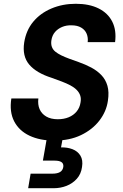

<svg xmlns="http://www.w3.org/2000/svg" viewBox="-20 -732 652 1016"><path d="M267 12Q191 12 136 -14Q81 -40 55 -90Q29 -140 40 -211H183Q179 -179 189.5 -154.5Q200 -130 224.5 -115.5Q249 -101 286 -101Q318 -101 343.5 -111.5Q369 -122 385.5 -142Q402 -162 406 -189Q410 -210 404.5 -226.5Q399 -243 385.5 -256.5Q372 -270 352 -280.5Q332 -291 307 -300.5Q282 -310 254 -320Q172 -346 134.5 -390.5Q97 -435 108 -507Q118 -571 155.5 -616.5Q193 -662 252 -687Q311 -712 381 -712Q452 -712 501.5 -687.5Q551 -663 574 -617.5Q597 -572 589 -509H444Q447 -533 438.5 -553.5Q430 -574 409.5 -586Q389 -598 359 -598Q332 -599 309 -589.5Q286 -580 271 -562.5Q256 -545 252 -519Q249 -499 254.5 -484Q260 -469 273 -458.5Q286 -448 304.5 -439Q323 -430 346 -421.5Q369 -413 395 -404Q432 -391 463 -374.5Q494 -358 516.5 -334.5Q539 -311 548.5 -278Q558 -245 551 -199Q543 -142 506 -94Q469 -46 408.5 -17Q348 12 267 12ZM129 264 142 187H257Q283 187 297.5 178.5Q312 170 315 151Q317 134 305.5 126Q294 118 269 118H207L229 -7H313L303 48Q336 47 363.5 57.5Q391 68 405.5 91.5Q420 115 414 152Q409 189 386.5 214Q364 239 332 251.5Q300 264 264 264Z"/></svg>

Font: DM Sans 10pt
Style: Bold Italic
Weight: 700
Italic angle: -10°
Version: Version 4.004;gftools[0.9.30]